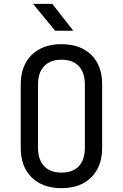

<svg xmlns="http://www.w3.org/2000/svg" viewBox="-20 -970 640 1000"><path d="M300 10Q202 10 145 -46Q88 -102 88 -200V-530Q88 -628 145 -684Q202 -740 300 -740Q398 -740 455 -684.5Q512 -629 512 -531V-200Q512 -102 455 -46Q398 10 300 10ZM300 -71Q359 -71 390.5 -104.5Q422 -138 422 -200V-530Q422 -592 390.5 -625.5Q359 -659 300 -659Q242 -659 210 -625.5Q178 -592 178 -530V-200Q178 -138 210 -104.5Q242 -71 300 -71ZM267 -810 152 -950H252L362 -810Z"/></svg>

Font: JetBrainsMono NF
Style: Regular
Weight: 400
Designer: Philipp Nurullin, Konstantin Bulenkov
Foundry: JetBrains
Version: Version 2.251; ttfautohint (v1.8.3);Nerd Fonts 2.2.2